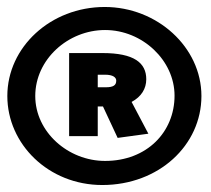

<svg xmlns="http://www.w3.org/2000/svg" viewBox="-20 -547 603 550"><path d="M273 -17C435 -17 557 -131 557 -272C557 -412 430 -527 280 -527C125 -527 1 -412 1 -272C1 -134 119 -17 273 -17ZM281 -86C175 -86 81 -169 81 -272C81 -377 175 -461 281 -461C388 -461 480 -374 480 -273C480 -169 401 -86 281 -86ZM317 -152 405 -164 357 -255C385 -270 399 -293 399 -320C399 -367 364 -395 274 -395H178V-157H260V-242H275ZM260 -297V-333H281C304 -333 313 -325 313 -316C313 -303 305 -297 283 -297Z"/></svg>

Font: Inconsolata SemiExpanded Black
Style: Regular
Weight: 900
Width: 6
Monospace: yes
Designer: Raph Levien, Cyreal, Brenton Simpson
Foundry: Raph Levien, Cyreal, Google
Version: Version 3.100